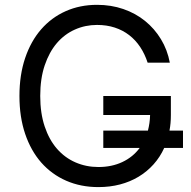

<svg xmlns="http://www.w3.org/2000/svg" viewBox="-20 -757 783 787"><path d="M730.1 -150.6H653.1Q636 -112.9 609.2 -83.1Q582.4 -53.3 547.8 -32.5Q513.1 -11.7 471.8 -0.9Q430.4 9.9 383.5 9.9Q311.1 9.9 251.4 -16.2Q191.8 -42.3 149.1 -90.7Q106.5 -139.2 83.1 -208.3Q59.7 -277.3 59.7 -363.6Q59.7 -449.9 83.1 -519.2Q106.5 -588.4 148.8 -636.9Q191.1 -685.4 249.5 -711.3Q307.9 -737.2 377.8 -737.2Q435.4 -737.2 485.4 -720Q535.5 -702.8 574.4 -671.3Q613.3 -639.9 639.7 -596.4Q666.2 -552.9 676.1 -500H585.2Q573.5 -535.9 554.5 -564.5Q535.5 -593 509.4 -613.1Q483.3 -633.2 450.3 -644Q417.3 -654.8 377.8 -654.8Q329.5 -654.8 286.9 -635.8Q244.3 -616.8 212.9 -580.1Q181.5 -543.3 163.2 -489Q144.9 -434.7 144.9 -363.6Q144.9 -293 163.2 -238.5Q181.5 -183.9 213.6 -147.2Q245.7 -110.4 289.4 -91.4Q333.1 -72.4 383.5 -72.4Q437.9 -72.4 481.2 -92.7Q524.5 -112.9 552.6 -150.6H403.4V-221.6H586.3Q590.2 -236.5 592.5 -252.5Q594.8 -268.5 595.2 -285.5H403.4V-363.6H680.4V-285.5Q680.4 -251.1 674.7 -221.6H730.1Z"/></svg>

Font: Fast_Sans
Style: Regular
Weight: 400
Designer: Rasmus Andersson
Foundry: rsms
Version: Version 3.018;git-588b23468